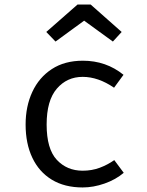

<svg xmlns="http://www.w3.org/2000/svg" viewBox="-20 -821 655 853"><path d="M347.2 -62.6Q387.7 -62.6 422.8 -75.6Q457.9 -88.7 487.7 -109.7L529.7 -53.3Q494.4 -23.1 444.6 -5.6Q394.9 11.8 347.2 11.8Q266.7 11.8 210 -22.8Q153.3 -57.4 123.6 -120.3Q93.8 -183.1 93.8 -267.7Q93.8 -348.7 123.6 -412.8Q153.3 -476.9 210.3 -514.1Q267.2 -551.3 348.2 -551.3Q451.3 -551.3 528.7 -488.7L486.7 -431.3Q416.4 -479.5 347.2 -479.5Q277.4 -479.5 232.3 -426.9Q187.2 -374.4 187.2 -267.7Q187.2 -159.5 232.3 -111Q277.4 -62.6 347.2 -62.6ZM226.7 -636.4 185.6 -679 324.6 -801H382.6L520.5 -679L481.5 -636.4L353.8 -729.2Z"/></svg>

Font: FiraCode Nerd Font
Style: Regular
Weight: 400
Designer: Carrois Corporate, Edenspiekermann AG, Nikita Prokopov
Foundry: Carrois Corporate, Edenspiekermann AG, Nikita Prokopov
Version: Version 6.002;Nerd Fonts 3.4.0